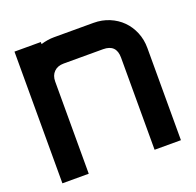

<svg xmlns="http://www.w3.org/2000/svg" viewBox="-123 -829 977 959"><g transform="rotate(-20 365.0 -350.0)"><path d="M680 0H540V-490Q540 -560 470 -560H260Q228 -560 209 -541Q190 -522 190 -490V0H50V-700H190V-689Q226 -700 260 -700H470Q515 -700 553.5 -684Q592 -668 620 -640Q648 -612 664 -573.5Q680 -535 680 -490Z"/></g></svg>

Font: CAT North
Style: Regular
Weight: 400
Designer: Peter Wiegel
Foundry: Peter Wiegel
Version: Version 1.000